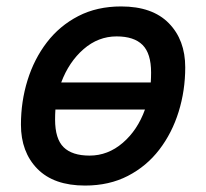

<svg xmlns="http://www.w3.org/2000/svg" viewBox="-20 -564 640 596"><path d="M244 12Q147 12 96 -40Q45 -92 45 -177Q45 -249 65.5 -315Q86 -381 125.5 -432.5Q165 -484 223 -514Q281 -544 356 -544Q453 -544 504 -492Q555 -440 555 -355Q555 -283 534.5 -217Q514 -151 474.5 -99.5Q435 -48 377 -18Q319 12 244 12ZM342 -451Q285 -451 239.5 -411.5Q194 -372 170 -308H448Q449 -323 449 -339Q449 -398 422.5 -424.5Q396 -451 342 -451ZM258 -81Q315 -81 361 -120.5Q407 -160 430 -224H152Q151 -209 151 -193Q151 -133 177.5 -107Q204 -81 258 -81Z"/></svg>

Font: Geist Mono Medium
Style: Italic
Weight: 500
Italic angle: -12°
Monospace: yes
Designer: Basement.studio, Andrés Briganti, Mateo Zaragoza
Foundry: Basement.studio, Vercel, Andrés Briganti, Guido Ferreyra, Mateo Zaragoza
Version: Version 1.500; ttfautohint (v1.8.4.7-5d5b)